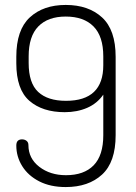

<svg xmlns="http://www.w3.org/2000/svg" viewBox="-20 -751 550 777"><path d="M46 -495V-521Q46 -630 100.5 -680.5Q155 -731 246 -731Q338 -731 393 -680.5Q448 -630 448 -521V-204Q448 -95 393 -44.5Q338 6 246 6Q184 6 139 -17Q94 -40 70 -78.5Q46 -117 46 -162Q46 -175 52 -181Q58 -187 69 -187Q80 -187 87.5 -181Q95 -175 95 -164Q95 -110 139 -76Q183 -42 247 -42Q320 -42 359 -82Q398 -122 398 -204V-368Q373 -332 332.5 -314.5Q292 -297 242 -297Q152 -297 99 -343Q46 -389 46 -495ZM246 -684Q174 -684 135 -644Q96 -604 96 -523V-496Q96 -415 134.5 -379Q173 -343 247 -343Q398 -343 398 -487V-523Q398 -604 358.5 -644Q319 -684 246 -684Z"/></svg>

Font: Dosis
Style: Regular
Weight: 400
Designer: Edgar Tolentino, Pablo Impallari, Igino Marini
Foundry: Edgar Tolentino, Pablo Impallari, Igino Marini
Version: Version 1.007;Glyphs 3.1.1 (3134)